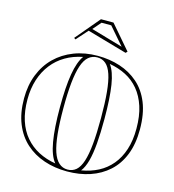

<svg xmlns="http://www.w3.org/2000/svg" viewBox="-135 -1058 1070 1184"><g transform="rotate(15 400.0 -465.5)"><path d="M402 -723Q478 -723 544.5 -701.5Q611 -680 662 -635.5Q713 -591 741.5 -520.5Q770 -450 770 -351Q770 -258 742.5 -189Q715 -120 665 -75Q615 -30 548 -7.5Q481 15 402 15Q323 15 255 -8Q187 -31 136.5 -76.5Q86 -122 58 -191Q30 -260 30 -352Q30 -436 57 -504.5Q84 -573 133.5 -621.5Q183 -670 251.5 -696.5Q320 -723 402 -723ZM402 -713Q370 -713 346.5 -693Q323 -673 308.5 -630Q294 -587 287 -519.5Q280 -452 280 -356Q280 -262 287 -193.5Q294 -125 308.5 -82Q323 -39 346.5 -18Q370 3 402 3Q434 3 456.5 -16.5Q479 -36 493 -79Q507 -122 513.5 -190.5Q520 -259 520 -357Q520 -454 513.5 -522Q507 -590 493 -632Q479 -674 456.5 -693.5Q434 -713 402 -713ZM320 -14Q287 -54 272.5 -138.5Q258 -223 258 -356Q258 -486 272 -569Q286 -652 316 -693Q255 -681 206.5 -652.5Q158 -624 123.5 -580Q89 -536 70.5 -478.5Q52 -421 52 -352Q52 -276 71 -217.5Q90 -159 126 -117Q162 -75 211 -49.5Q260 -24 320 -14ZM485 -14Q544 -24 592 -49Q640 -74 675 -116Q710 -158 729 -216.5Q748 -275 748 -351Q748 -431 728.5 -491Q709 -551 674 -593Q639 -635 591 -659.5Q543 -684 486 -694Q516 -654 529 -572Q542 -490 542 -357Q542 -267 536.5 -200Q531 -133 518.5 -87Q506 -41 485 -14ZM242 -785 232 -792 362 -946H442L572 -795L562 -785L307 -858ZM529 -815 433 -926H371L326 -874L526 -816Z"/></g></svg>

Font: Kalnia Glaze Thin
Style: Regular
Weight: 100
Version: Version 1.110